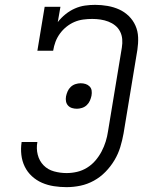

<svg xmlns="http://www.w3.org/2000/svg" viewBox="-20 -763 640 791"><path d="M254 8Q228 8 202 4Q176 0 153 -10Q130 -20 111.5 -37Q93 -54 82 -76.5Q71 -99 68 -125Q65 -151 69 -177Q69 -177 69 -177.5Q69 -178 69 -178H134Q134 -178 134 -178Q134 -178 134 -178Q129 -151 135.5 -125.5Q142 -100 159.5 -82Q177 -64 202.5 -57Q228 -50 254 -50Q276 -50 297.5 -55Q319 -60 338.5 -72Q358 -84 373 -101.5Q388 -119 398.5 -139Q409 -159 415.5 -180Q422 -201 425 -222L482 -567Q485 -585 483.5 -602Q482 -619 474.5 -633.5Q467 -648 454.5 -658Q442 -668 426.5 -674Q411 -680 394 -682.5Q377 -685 360 -685Q342 -685 323 -682.5Q304 -680 286.5 -672.5Q269 -665 253.5 -652.5Q238 -640 226.5 -624Q215 -608 208.5 -590.5Q202 -573 199 -554H134L164 -735H229L218 -672Q232 -690 250 -704.5Q268 -719 288.5 -728Q309 -737 330 -740Q351 -743 372 -743Q398 -743 423.5 -738.5Q449 -734 471 -724Q493 -714 510.5 -697Q528 -680 538 -657.5Q548 -635 549 -609.5Q550 -584 546 -558L489 -213Q484 -185 475.5 -157Q467 -129 451.5 -103Q436 -77 414.5 -55Q393 -33 366.5 -18.5Q340 -4 311.5 2Q283 8 254 8ZM297 -315Q286 -315 276.5 -318Q267 -321 260.5 -328Q254 -335 252 -345Q250 -355 252 -366Q254 -376 258.5 -386.5Q263 -397 271.5 -405Q280 -413 291 -416.5Q302 -420 312 -420Q323 -420 332.5 -417Q342 -414 349 -407Q356 -400 357.5 -390Q359 -380 357 -369Q355 -359 350.5 -348.5Q346 -338 337.5 -330Q329 -322 318 -318.5Q307 -315 297 -315Z"/></svg>

Font: Iosevka Curly Slab LtExObl
Style: Regular
Weight: 300
Width: 7
Italic angle: -9°
Monospace: yes
Designer: Belleve Invis
Foundry: Belleve Invis
Version: Version 11.1.0; ttfautohint (v1.8.3)